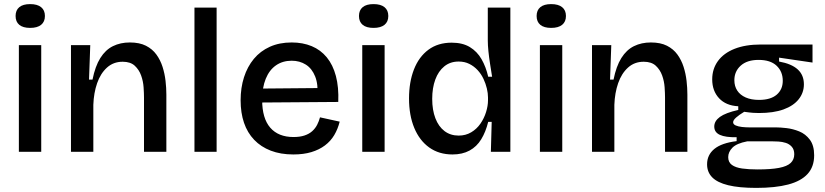

<svg xmlns="http://www.w3.org/2000/svg" viewBox="-20 -740 4021 936"><path d="M72 0V-520H181V0ZM127 -604Q92 -604 74 -619Q56 -634 56 -662Q56 -690 74 -705Q92 -720 127 -720Q162 -720 180.5 -705Q199 -690 199 -662Q199 -634 180.5 -619Q162 -604 127 -604Z M326 0V-315V-520H420L414 -352H431Q444 -417 469 -457Q494 -497 530.5 -515Q567 -533 613 -533Q660 -533 691.5 -517Q723 -501 742.5 -474Q762 -447 772.5 -414Q783 -381 787 -346Q791 -311 791 -279V0H682V-265Q682 -285 680 -314.5Q678 -344 668 -372Q658 -400 637 -419.5Q616 -439 578 -439Q533 -439 501.5 -410.5Q470 -382 453.5 -334.5Q437 -287 435 -229V0Z M928 0V-703H1036V0Z M1410 13Q1348 13 1300 -5.5Q1252 -24 1219 -58.5Q1186 -93 1169.5 -141.5Q1153 -190 1153 -251Q1153 -312 1169.5 -363.5Q1186 -415 1217.5 -453Q1249 -491 1295.5 -512Q1342 -533 1402 -533Q1456 -533 1499.5 -515Q1543 -497 1573 -460.5Q1603 -424 1617.5 -369.5Q1632 -315 1629 -243L1222 -240V-308L1563 -311L1527 -270Q1532 -328 1516.5 -367Q1501 -406 1471 -425Q1441 -444 1402 -444Q1358 -444 1325.5 -421.5Q1293 -399 1275.5 -356Q1258 -313 1258 -253Q1258 -163 1297.5 -117.5Q1337 -72 1411 -72Q1442 -72 1464.5 -79.5Q1487 -87 1502 -100.5Q1517 -114 1526 -131.5Q1535 -149 1540 -168L1636 -147Q1627 -111 1609.5 -81.5Q1592 -52 1564 -31Q1536 -10 1498 1.5Q1460 13 1410 13Z M1746 0V-520H1855V0ZM1801 -604Q1766 -604 1748 -619Q1730 -634 1730 -662Q1730 -690 1748 -705Q1766 -720 1801 -720Q1836 -720 1854.5 -705Q1873 -690 1873 -662Q1873 -634 1854.5 -619Q1836 -604 1801 -604Z M2186 13Q2120 13 2072.5 -21Q2025 -55 1999.5 -116.5Q1974 -178 1974 -260Q1974 -340 1998 -401.5Q2022 -463 2068.5 -497.5Q2115 -532 2182 -532Q2235 -532 2270.5 -510.5Q2306 -489 2327.5 -451.5Q2349 -414 2360 -366H2379Q2374 -397 2369 -429Q2364 -461 2361 -490.5Q2358 -520 2358 -543V-703H2468V-253V0H2373L2377 -146H2360Q2348 -97 2326 -61Q2304 -25 2269 -6Q2234 13 2186 13ZM2216 -79Q2250 -79 2277 -95Q2304 -111 2322 -137Q2340 -163 2349.5 -193.5Q2359 -224 2359 -251V-265Q2359 -285 2353.5 -308.5Q2348 -332 2337 -355.5Q2326 -379 2308.5 -398Q2291 -417 2268 -428.5Q2245 -440 2216 -440Q2175 -440 2146 -416.5Q2117 -393 2102 -352Q2087 -311 2087 -258Q2087 -204 2102.5 -163.5Q2118 -123 2147 -101Q2176 -79 2216 -79Z M2612 0V-520H2721V0ZM2667 -604Q2632 -604 2614 -619Q2596 -634 2596 -662Q2596 -690 2614 -705Q2632 -720 2667 -720Q2702 -720 2720.5 -705Q2739 -690 2739 -662Q2739 -634 2720.5 -619Q2702 -604 2667 -604Z M2866 0V-315V-520H2960L2954 -352H2971Q2984 -417 3009 -457Q3034 -497 3070.5 -515Q3107 -533 3153 -533Q3200 -533 3231.5 -517Q3263 -501 3282.5 -474Q3302 -447 3312.5 -414Q3323 -381 3327 -346Q3331 -311 3331 -279V0H3222V-265Q3222 -285 3220 -314.5Q3218 -344 3208 -372Q3198 -400 3177 -419.5Q3156 -439 3118 -439Q3073 -439 3041.5 -410.5Q3010 -382 2993.5 -334.5Q2977 -287 2975 -229V0Z M3667 176Q3583 176 3530 163Q3477 150 3452 124.5Q3427 99 3427 61Q3427 15 3462.5 -14Q3498 -43 3571 -52V-71Q3517 -70 3489.5 -82.5Q3462 -95 3462 -123Q3462 -150 3489.5 -170Q3517 -190 3579 -204V-222Q3519 -225 3485.5 -261Q3452 -297 3452 -353Q3452 -404 3480 -442.5Q3508 -481 3561 -502Q3614 -523 3689 -523H3941V-435L3778 -459V-440Q3839 -429 3869 -401.5Q3899 -374 3899 -329Q3899 -288 3873.5 -256Q3848 -224 3799.5 -206.5Q3751 -189 3680 -189Q3666 -189 3651 -190Q3636 -191 3608 -195Q3583 -180 3568.5 -167Q3554 -154 3554 -144Q3554 -134 3566.5 -128.5Q3579 -123 3597 -121Q3615 -119 3632 -119H3763Q3783 -119 3814 -115.5Q3845 -112 3876 -99.5Q3907 -87 3928 -59Q3949 -31 3949 17Q3949 73 3917 108Q3885 143 3822.5 159.5Q3760 176 3667 176ZM3673 86Q3738 86 3777.5 78.5Q3817 71 3834.5 54.5Q3852 38 3852 12Q3852 -11 3840 -24.5Q3828 -38 3810.5 -43.5Q3793 -49 3775 -50Q3757 -51 3744 -51H3623Q3571 -41 3550.5 -20Q3530 1 3530 26Q3530 51 3548 64Q3566 77 3598 81.5Q3630 86 3673 86ZM3680 -253Q3737 -253 3766.5 -278.5Q3796 -304 3796 -346Q3796 -391 3766 -419.5Q3736 -448 3678 -448Q3622 -448 3591 -420Q3560 -392 3560 -349Q3560 -320 3574 -298.5Q3588 -277 3615 -265Q3642 -253 3680 -253Z"/></svg>

Font: Bricolage Grotesque 48pt Condensed ExtraBold Medium
Style: Regular
Weight: 500
Version: Version 1.000;gftools[0.9.30]